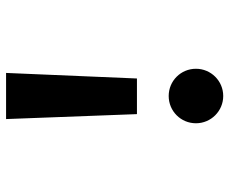

<svg xmlns="http://www.w3.org/2000/svg" viewBox="-81 -657 748 626"><g transform="rotate(-90 293.0 -344.0)"><path d="M233.9 -271.5H350.1L368.2 -698.2H217.8ZM293 9.8C342.3 9.8 381.8 -30.3 381.8 -79.1C381.8 -128.4 342.3 -168 293 -168C243.7 -168 204.1 -128.4 204.1 -79.1C204.1 -30.3 243.7 9.8 293 9.8Z"/></g></svg>

Font: CaskaydiaCove Nerd Font
Style: Bold
Weight: 700
Designer: Aaron Bell
Foundry: Saja Typeworks
Version: Version 2111.1;Nerd Fonts 2.3.0